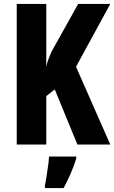

<svg xmlns="http://www.w3.org/2000/svg" viewBox="-20 -734 580 975"><path d="M540 0H373L258 -280L215 -246V0H65V-714H215V-394Q220 -424 243 -474L377 -714H540L366 -395ZM367 72Q355 110 338.5 148Q322 186 303 221H208V208Q212 190 216 163.5Q220 137 224 109.5Q228 82 229 61H367Z"/></svg>

Font: Noto Sans Tamil ExtraCondensed ExtraBold
Style: Regular
Weight: 800
Width: 2
Designer: Jelle Bosma - Monotype Design Team
Foundry: Monotype Imaging Inc.
Version: Version 2.004; ttfautohint (v1.8.4.7-5d5b)